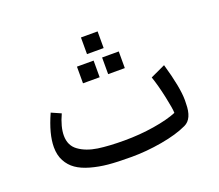

<svg xmlns="http://www.w3.org/2000/svg" viewBox="-107 -759 1049 921"><g transform="rotate(-20 417.5 -298.0)"><path d="M448.2 -398.9V-483.9H533.2V-398.9ZM385.7 -523.9V-608.9H470.7V-523.9ZM319.8 -398.9V-483.9H404.8V-398.9ZM83.5 -158.2Q83.5 -225.6 126 -319.8L174.8 -298.3Q147.5 -238.8 147.5 -194.3Q147.5 -143.1 184.6 -116.7Q221.7 -89.8 279.8 -81.1Q335 -73.2 413.3 -73.2Q491.7 -73.2 564.5 -85Q637.2 -96.7 683.1 -115.7Q683.1 -136.7 669.2 -201.2Q655.3 -265.6 639.2 -312.5L714.8 -347.7Q751.5 -221.2 751.5 -155.8Q751.5 -141.6 751 -139.2Q751 -60.5 706.5 -40Q653.8 -15.1 574 -1.2Q494.1 12.7 419.7 12.7Q345.2 12.7 299.6 8.3Q253.9 3.9 212.2 -7.8Q170.4 -19.5 143.1 -38.6Q115.7 -57.6 99.6 -87.6Q83.5 -117.7 83.5 -158.2Z"/></g></svg>

Font: Shahab
Style: Regular
Weight: 400
Designer: Mohammad Saleh Souzanchi
Foundry: http://font-store.ir
Version: Version:0.0.2;RFB:1.2.5;Building:2016-11-27 11:18:45.721916